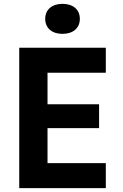

<svg xmlns="http://www.w3.org/2000/svg" viewBox="-20 -978 640 998"><path d="M305 -802C360 -802 395 -832 395 -880C395 -928 360 -958 305 -958C250 -958 215 -928 215 -880C215 -832 250 -802 305 -802ZM80 0H530V-130H227V-312H495V-436H227V-600H530V-730H80Z"/></svg>

Font: JetBrains Mono ExtraBold
Style: Regular
Weight: 800
Monospace: yes
Designer: Philipp Nurullin, Konstantin Bulenkov
Foundry: JetBrains
Version: Version 2.305